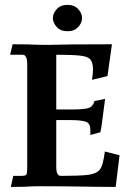

<svg xmlns="http://www.w3.org/2000/svg" viewBox="-20 -757 520 778"><path d="M448.7 0.5Q390.1 0.5 233.9 -2L148.4 -2.4Q119.6 -2.4 115.2 -2Q81.5 0.5 23.9 0.5L33.7 -44.4H68.8Q81.1 -44.4 85.7 -48.3Q90.3 -52.2 90.3 -79.6V-494.6Q90.3 -516.6 85.9 -524.7Q81.5 -532.7 77.9 -533.9Q74.2 -535.2 68.8 -535.2H21L31.2 -577.6Q97.7 -577.6 130.9 -575.7Q141.1 -575.2 157.2 -575.2H176.3Q251 -577.6 433.6 -577.6L415.5 -448.7L353 -433.6Q356.9 -463.4 356.9 -474.6Q356.9 -501 347.4 -514.4Q337.9 -527.8 305.7 -531.5Q273.4 -535.2 208 -535.2V-313.5H280.3Q326.7 -314 342 -320.6Q357.4 -327.1 362.8 -347.7L405.8 -356.4Q390.1 -229 386.7 -221.2L346.2 -210V-230.5Q346.2 -256.3 329.1 -263.4Q312 -270.5 260.3 -270.5H208V-82.5Q208 -61 212.4 -53.7Q216.8 -46.4 220.2 -45.4Q223.6 -44.4 229.5 -44.4Q299.8 -44.4 334 -48.1Q368.2 -51.8 383.1 -68.1Q397.9 -84.5 404.8 -143.1L464.4 -127.9ZM253.4 -630.4Q225.6 -630.4 210 -647.5Q194.3 -664.6 194.3 -683.6Q194.3 -703.1 210 -720.2Q225.6 -737.3 253.4 -737.3Q281.2 -737.3 296.9 -720.2Q312.5 -703.1 312.5 -683.6Q312.5 -664.6 296.9 -647.5Q281.2 -630.4 253.4 -630.4Z"/></svg>

Font: Quaaykop
Style: Bold
Weight: 700
Designer: Tup Wanders
Foundry: Free font, DO NOT SELL
Version: Version 1.00;July 31, 2023;FontCreator 11.5.0.2430 64-bit